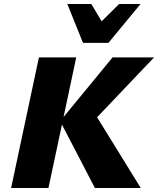

<svg xmlns="http://www.w3.org/2000/svg" viewBox="-20 -947 796 967"><path d="M458 0 283 -337 547 -658H756L423 -308L444 -397L689 0ZM36 0 176 -658H364L224 0ZM398 -731 460 -808 580 -927H688L526 -731ZM398 -731 319 -927H440L510 -809L526 -731Z"/></svg>

Font: Ysabeau Office Black
Style: Italic
Weight: 900
Italic angle: -12°
Designer: Christian Thalmann (Catharsis Fonts)
Version: Version 2.001;gftools[0.9.30]; featfreeze: tnum,lnum,ss02